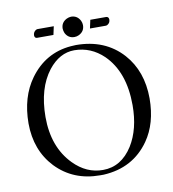

<svg xmlns="http://www.w3.org/2000/svg" viewBox="-88 -880 872 968"><g transform="rotate(-10 347.5 -396.5)"><path d="M433.6 -771H515.6Q527.8 -769.5 528.3 -755.9Q528.3 -738.3 513.2 -730Q508.8 -728 505.4 -728H424.3ZM237.3 -728H152.3Q141.1 -729.5 140.6 -742.2Q140.6 -758.8 154.3 -768.1Q158.7 -770.5 162.6 -771H246.6ZM288.6 -751Q288.6 -782.7 317.9 -797.4Q329.1 -802.7 340.3 -803.2Q372.1 -803.2 387.2 -773.9Q392.6 -762.7 392.6 -751Q392.6 -719.2 363.3 -704.6Q352.1 -699.2 340.3 -699.2Q308.6 -699.2 293.9 -728Q289.1 -739.7 288.6 -751ZM327.1 -633.8Q251.5 -633.8 194.3 -561.5Q126.5 -474.1 126 -327.1Q126 -172.9 215.8 -81.1Q281.7 -13.7 366.2 -14.2Q459.5 -14.2 517.6 -105.5Q568.8 -188 568.8 -310.1Q568.8 -480.5 476.1 -571.8Q412.1 -633.3 327.1 -633.8ZM659.2 -329.1Q658.7 -201.2 599.1 -116.2Q516.1 2 364.3 9.8Q355 10.3 346.2 9.8Q209.5 9.8 121.1 -82.5Q36.6 -172.4 36.1 -310.1Q36.6 -445.3 102.5 -536.1Q182.1 -645.5 313 -656.7Q326.7 -657.7 339.8 -658.2Q488.8 -658.2 578.1 -559.1Q658.7 -468.8 659.2 -329.1Z"/></g></svg>

Font: Linux Libertine Display O
Style: Regular
Weight: 400
Designer: Philipp H. Poll
Foundry: Philipp H. Poll
Version: Version 5.0.9